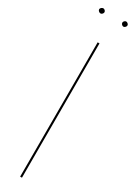

<svg xmlns="http://www.w3.org/2000/svg" viewBox="-222 -831 596 841"><g transform="rotate(30 75.5 -410.5)"><path d="M80.1 0H70.8V-679.2H80.1ZM3.9 -808.1Q3.9 -812.5 8.5 -816.7Q13.2 -820.8 18.1 -820.8Q22.5 -820.8 26.6 -816.9Q30.8 -813 30.8 -808.1Q30.8 -803.7 26.9 -799.3Q22.9 -794.9 18.1 -794.9Q13.2 -794.9 8.5 -799.1Q3.9 -803.2 3.9 -808.1ZM121.1 -808.1Q121.1 -812.5 125 -816.7Q128.9 -820.8 133.8 -820.8Q138.2 -820.8 142.6 -816.9Q147 -813 147 -808.1Q147 -803.7 142.8 -799.3Q138.7 -794.9 133.8 -794.9Q129.4 -794.9 125.2 -799.1Q121.1 -803.2 121.1 -808.1Z"/></g></svg>

Font: Rawengulk
Style: Ultralight
Weight: 200
Version: Version 0.92